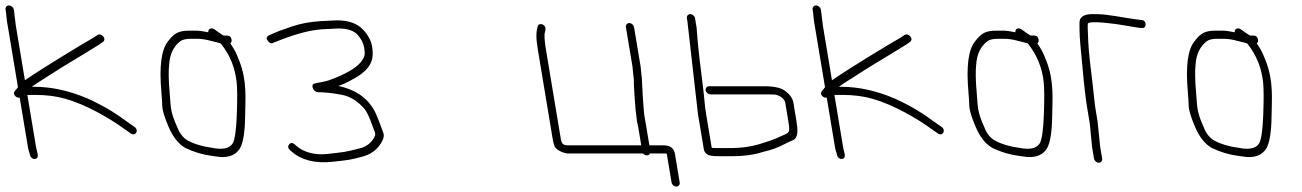

<svg xmlns="http://www.w3.org/2000/svg" viewBox="-31 -578 4802 708"><path d="M2 -558C-6 -558 -11.9 -550.9 -10.5 -543L-9.5 -537C-6.8 -520.3 -7.7 -507.8 -2.5 -483L35.3 -256C33.5 -254.7 32.1 -253 31.1 -251L24.4 -243C12.8 -230.5 30 -215 41.6 -218L72.4 -33C73.3 -27.7 74.9 -21.7 77.4 -15L80.1 -5C81.3 2.7 90.3 9.4 98.2 8C116.4 5.1 105.1 -16.7 102.4 -33L69.9 -228H99.9C140.1 -228 176.7 -223.3 209.8 -213.9C287.2 -192 373.5 -142.1 429.7 -101L451.2 -86C468.2 -73.7 483 -97 465.2 -110L444.8 -124C399.3 -157.3 363.7 -181.7 293.7 -214C225.6 -243.3 159.4 -258 94.9 -258H86.5C94.3 -264 104.9 -271.2 118.3 -279.5C146.1 -296.7 188.9 -325.2 218.2 -342.5C252.8 -362.9 302.1 -393.6 333.7 -413L348 -423C364.8 -434.2 342.3 -458.1 328.7 -449L313.4 -439C281.8 -421.2 125.6 -327.1 60.9 -282L27.3 -484L20.9 -537L19.9 -543C18.5 -550.9 9.9 -558 2 -558Z M784.5 -416C816.8 -375.2 835.8 -328.4 841.6 -275.6C844.1 -252 844.4 -212.3 842.3 -156.4C840.3 -100.5 835.3 -65 827.5 -50C815.8 -30.6 790.4 -24.9 751.3 -33C716.5 -37.5 687 -46.2 663 -59C645 -68.8 631.5 -85.5 622.7 -109C596 -167.9 599.4 -181.9 594.7 -235C590.5 -281.5 589.9 -317.2 592.9 -342C595.5 -378.8 609.2 -406.8 634 -426C641.8 -432 654.9 -435 673.4 -435H694.4C711.4 -435 728.5 -432.5 745.9 -427.5C759.5 -423.6 784 -419.3 784.5 -416ZM668.4 -465C628.2 -465 611.9 -456.2 588.9 -426C563.9 -396 555.6 -333.3 564.2 -238C565.7 -220.7 566.8 -203.8 567.3 -187.5C567.8 -171.2 575.7 -145.1 591.2 -109.1C606.6 -73.2 626.6 -47.8 651.3 -33C682.8 -17.6 716.1 -7.6 751.3 -3L782 1C816 3 840.2 -8 854.5 -32C866.1 -53.7 872.2 -92.9 872.9 -149.5C873.7 -213 880.5 -277.1 852.7 -350.2C838 -389.2 832.2 -397 818.2 -418C822.3 -421.3 823.9 -426 822.9 -432C821.2 -442 815.4 -447 805.4 -447H793.4C790.5 -448.3 783.4 -453 772 -461L759.5 -470C748.8 -477.2 735.2 -472.1 737.4 -459C716.7 -463 701.9 -465 692.9 -465Z M1216 -473C1248.5 -473 1272 -465.7 1286.7 -451C1300.7 -435.1 1309 -419.1 1311.7 -403C1316.2 -376 1314.6 -369.6 1299.7 -349C1284.6 -330.9 1256.5 -312.2 1210.6 -293C1202 -289.7 1193 -286.2 1183.8 -282.6C1167.4 -276.2 1146.2 -274.6 1128.6 -270C1112.1 -265.7 1125.3 -239.2 1140 -238C1165.5 -238 1195.1 -234.9 1228.8 -228.6C1260.8 -222.4 1287.2 -205.6 1311.7 -178.1C1321.2 -167.4 1331.7 -145.4 1343.1 -112C1349.6 -93.1 1356.9 -85.4 1349.6 -73C1340.1 -53.9 1324.6 -40.5 1303.3 -33C1237.5 -15.7 1239.7 -17.7 1178.7 -10.5C1129 -4.2 1087.3 -18.4 1064.5 -38L1055.1 -46C1047.4 -52.7 1040.6 -52.3 1034.8 -45C1025.3 -32.9 1039 -23.9 1047 -17C1079.3 10.7 1128.9 26.6 1200.6 18C1248.4 12.6 1264.8 11.8 1314.3 -3.1C1343 -12.6 1364.3 -30.8 1378.2 -57.5C1384.3 -69.2 1385.8 -79.2 1382.7 -87.5C1374.4 -110.2 1366.1 -133.8 1355.5 -158C1330.8 -211.8 1286.1 -246.2 1216.5 -261C1230.5 -265.1 1253.2 -275.7 1282.2 -292.7C1311.2 -309.8 1329.9 -329.1 1338.4 -350.7C1344 -365.1 1344.9 -383.5 1341.2 -406.1C1337.4 -428.7 1325.9 -450 1306.5 -470C1285.3 -492 1253.4 -503 1211 -503L1149.1 -500C1111.7 -497.4 1076.8 -491 1047.7 -481C1037 -477 1026.5 -473.3 1016 -470C994.4 -463.1 981.6 -456.2 961.2 -448C952.9 -443.5 950.3 -438.2 953.5 -432.1C957.4 -424.8 966.8 -414 975.9 -420L1004 -431C1012.1 -434.3 1021.1 -437.7 1030.9 -441C1064.2 -452.4 1107.8 -466.3 1156.5 -470Z M2037.3 -64 1982.7 -392C1976.9 -426.9 1975.4 -449.1 1978.2 -458.5C1981 -468 1981.3 -474.8 1979.2 -479C1973.2 -491.1 1954.8 -493.2 1951.9 -481C1946.2 -460.6 1944.3 -442.8 1952.6 -393L2007.3 -64C2008.7 -56 2010.7 -48 2013.3 -40C2018.4 -25 2046.4 -13.4 2062 -12H2340.6C2344.1 -7.3 2348.6 -5 2354.3 -5C2360 -5 2363.7 -7.3 2365.6 -12H2421.6C2424.3 -12 2426.3 -11.7 2427.8 -11L2445.4 95C2446.8 102.9 2455 110 2462.9 110C2470.9 110 2476.8 102.9 2475.4 95L2458.5 -7C2455.7 -30.3 2441.7 -42 2416.6 -42H2363.6L2352.5 -109C2349.7 -125.6 2343.7 -155.3 2343 -172L2341.3 -194C2339.8 -210.1 2339.1 -227.8 2338.3 -242L2337.2 -261C2336.3 -273.7 2336.6 -288.3 2334.3 -302L2331.2 -333L2307 -478C2305.7 -485.9 2297.4 -493 2289.5 -493C2281.6 -493 2275.7 -485.9 2277 -478L2301.2 -333L2304.3 -302C2306.2 -290.7 2306.9 -278.3 2306.5 -265L2307.6 -246C2308.5 -231.2 2309.3 -213 2311 -196L2312.6 -174L2318 -130C2319.9 -122.7 2321.4 -115.7 2322.5 -109L2333.6 -42H2076C2052 -42 2041.2 -41 2037.3 -64Z M2571.2 -245C2572.5 -237.1 2580.8 -230 2588.7 -230H2791.5C2802.2 -230 2812.6 -229.8 2822.7 -229.5C2840.2 -228.9 2861.8 -215.9 2864.7 -199L2875.8 -132C2879.3 -111.3 2880.1 -98.7 2878.4 -94.2C2874.4 -83.5 2853.3 -78.8 2841.7 -72.5C2833.8 -68.2 2810.9 -59.3 2767.7 -46C2735.7 -36.7 2700.5 -32 2665.7 -32H2613.7C2605.7 -32 2598.9 -32.3 2593.5 -33L2572.5 -159C2566.4 -195.9 2567.7 -206.5 2561.4 -256.3C2551.2 -337.1 2542.6 -403 2537.7 -476L2531.9 -511C2530.6 -518.9 2522.3 -526 2514.4 -526C2506.5 -526 2500.6 -518.9 2501.9 -511L2503.9 -499L2542.5 -159L2564.5 -27C2565.6 -20.3 2569.3 -14.5 2575.5 -9.5C2581.7 -4.5 2596.1 -2 2618.7 -2H2670.7C2712.1 -2 2750.8 -7.3 2783.2 -18C2813 -24.8 2835.2 -33 2853.6 -42.4C2871.9 -51.8 2884.6 -57.9 2891.7 -60.5C2913.9 -68.8 2911 -100.7 2905.8 -132L2894.7 -199C2892.1 -214.6 2882.7 -228.6 2866.7 -241C2851.9 -253.7 2825.2 -260 2786.5 -260H2583.7C2575.8 -260 2569.9 -252.9 2571.2 -245Z M2978 -558C2970 -558 2964.1 -550.9 2965.5 -543L2966.5 -537C2969.2 -520.3 2968.3 -507.8 2973.5 -483L3011.3 -256C3009.5 -254.7 3008.1 -253 3007.1 -251L3000.4 -243C2988.8 -230.5 3006 -215 3017.6 -218L3048.4 -33C3049.3 -27.7 3050.9 -21.7 3053.4 -15L3056.1 -5C3057.3 2.7 3066.3 9.4 3074.2 8C3092.4 5.1 3081.1 -16.7 3078.4 -33L3045.9 -228H3075.9C3116.1 -228 3152.7 -223.3 3185.8 -213.9C3263.2 -192 3349.5 -142.1 3405.7 -101L3427.2 -86C3444.2 -73.7 3459 -97 3441.2 -110L3420.8 -124C3375.3 -157.3 3339.7 -181.7 3269.7 -214C3201.6 -243.3 3135.4 -258 3070.9 -258H3062.5C3070.3 -264 3080.9 -271.2 3094.3 -279.5C3122.1 -296.7 3164.9 -325.2 3194.2 -342.5C3228.8 -362.9 3278.1 -393.6 3309.7 -413L3324 -423C3340.8 -434.2 3318.3 -458.1 3304.7 -449L3289.4 -439C3257.8 -421.2 3101.6 -327.1 3036.9 -282L3003.3 -484L2996.9 -537L2995.9 -543C2994.5 -550.9 2985.9 -558 2978 -558Z M3760.5 -416C3792.8 -375.2 3811.8 -328.4 3817.6 -275.6C3820.1 -252 3820.4 -212.3 3818.3 -156.4C3816.3 -100.5 3811.3 -65 3803.5 -50C3791.8 -30.6 3766.4 -24.9 3727.3 -33C3692.5 -37.5 3663 -46.2 3639 -59C3621 -68.8 3607.5 -85.5 3598.7 -109C3572 -167.9 3575.4 -181.9 3570.7 -235C3566.5 -281.5 3565.9 -317.2 3568.9 -342C3571.5 -378.8 3585.2 -406.8 3610 -426C3617.8 -432 3630.9 -435 3649.4 -435H3670.4C3687.4 -435 3704.5 -432.5 3721.9 -427.5C3735.5 -423.6 3760 -419.3 3760.5 -416ZM3644.4 -465C3604.2 -465 3587.9 -456.2 3564.9 -426C3539.9 -396 3531.6 -333.3 3540.2 -238C3541.7 -220.7 3542.8 -203.8 3543.3 -187.5C3543.8 -171.2 3551.7 -145.1 3567.2 -109.1C3582.6 -73.2 3602.6 -47.8 3627.3 -33C3658.8 -17.6 3692.1 -7.6 3727.3 -3L3758 1C3792 3 3816.2 -8 3830.5 -32C3842.1 -53.7 3848.2 -92.9 3848.9 -149.5C3849.7 -213 3856.5 -277.1 3828.7 -350.2C3814 -389.2 3808.2 -397 3794.2 -418C3798.3 -421.3 3799.9 -426 3798.9 -432C3797.2 -442 3791.4 -447 3781.4 -447H3769.4C3766.5 -448.3 3759.4 -453 3748 -461L3735.5 -470C3724.8 -477.2 3711.2 -472.1 3713.4 -459C3692.7 -463 3677.9 -465 3668.9 -465Z M4020.7 22C4028.6 22 4034.5 14.9 4033.2 7L4026 -36L4016.2 -131L4009.7 -170C4007.2 -184.7 4005.4 -198.8 4004.1 -212.5C3997 -289.1 3982.2 -376.3 3980.9 -451.7C3980.7 -462.8 3978.5 -484.3 3981.1 -492C3984.6 -494.7 3991.4 -496 4001.4 -496H4014.4C4026.5 -496 4039.5 -494.1 4052.4 -493C4092.7 -489.5 4133.9 -480.4 4172.9 -475H4179.9C4198.8 -471.9 4197.8 -504 4179.1 -504L4171.9 -505L4155.6 -507C4113.3 -512.2 4055.1 -526 4009.4 -526H3996.4C3968 -526 3949.6 -516 3949.6 -495C3949.6 -453.9 3950.1 -438.4 3955.7 -382.4C3963.6 -303.9 3966.7 -247.9 3979.5 -171L3987.6 -122.5L3996 -36L4003.2 7C4004.5 14.9 4012.7 22 4020.7 22Z M4569.5 -416C4601.8 -375.2 4620.8 -328.4 4626.6 -275.6C4629.1 -252 4629.4 -212.3 4627.3 -156.4C4625.3 -100.5 4620.3 -65 4612.5 -50C4600.8 -30.6 4575.4 -24.9 4536.3 -33C4501.5 -37.5 4472 -46.2 4448 -59C4430 -68.8 4416.5 -85.5 4407.7 -109C4381 -167.9 4384.4 -181.9 4379.7 -235C4375.5 -281.5 4374.9 -317.2 4377.9 -342C4380.5 -378.8 4394.2 -406.8 4419 -426C4426.8 -432 4439.9 -435 4458.4 -435H4479.4C4496.4 -435 4513.5 -432.5 4530.9 -427.5C4544.5 -423.6 4569 -419.3 4569.5 -416ZM4453.4 -465C4413.2 -465 4396.9 -456.2 4373.9 -426C4348.9 -396 4340.6 -333.3 4349.2 -238C4350.7 -220.7 4351.8 -203.8 4352.3 -187.5C4352.8 -171.2 4360.7 -145.1 4376.2 -109.1C4391.6 -73.2 4411.6 -47.8 4436.3 -33C4467.8 -17.6 4501.1 -7.6 4536.3 -3L4567 1C4601 3 4625.2 -8 4639.5 -32C4651.1 -53.7 4657.2 -92.9 4657.9 -149.5C4658.7 -213 4665.5 -277.1 4637.7 -350.2C4623 -389.2 4617.2 -397 4603.2 -418C4607.3 -421.3 4608.9 -426 4607.9 -432C4606.2 -442 4600.4 -447 4590.4 -447H4578.4C4575.5 -448.3 4568.4 -453 4557 -461L4544.5 -470C4533.8 -477.2 4520.2 -472.1 4522.4 -459C4501.7 -463 4486.9 -465 4477.9 -465Z"/></svg>

Font: MewTooHand
Style: WideLta
Weight: 400
Designer: Mew Too, Robert Jablonski
Version: Version 0.77